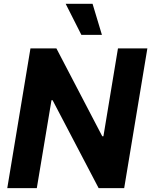

<svg xmlns="http://www.w3.org/2000/svg" viewBox="-20 -979 787 999"><path d="M403.4 -797.6H510.3L461.6 -959.2H321.7ZM746.8 -727.3H593.8L518.1 -269.9H512.1L273.4 -727.3H138.5L17.8 0H171.5L247.9 -457.7H253.6L493.3 0H626.1Z"/></svg>

Font: TID UI
Style: Bold Italic
Weight: 700
Italic angle: -9.39999°
Designer: The TID Project Authors
Foundry: Bakken & Bæck
Version: Version 1.001;hotconv 1.0.109;makeotfexe 2.5.65596